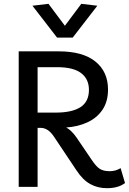

<svg xmlns="http://www.w3.org/2000/svg" viewBox="-20 -979 675 1006"><path d="M612 -98 635 -20Q600 7 540 7Q492 7 453 -14.5Q414 -36 381 -86L262 -264Q232 -309 193 -309H177V0H78V-710H287Q414 -710 480 -656.5Q546 -603 546 -510Q546 -447 517 -404Q488 -361 438 -338Q388 -315 327 -311Q355 -296 382 -257L458 -145Q483 -107 502.5 -94.5Q522 -82 555 -82Q586 -82 612 -98ZM280 -627H177V-389H272Q357 -389 401.5 -417.5Q446 -446 446 -508Q446 -565 405 -596Q364 -627 280 -627ZM279 -782 150 -949 234 -959 320 -844 406 -959 490 -949 361 -782Z"/></svg>

Font: Livvic Medium
Style: Regular
Weight: 500
Designer: Jacques Le Bailly, Baron von Fonthausen
Version: Version 1.001; ttfautohint (v1.8.2)